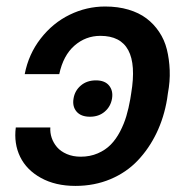

<svg xmlns="http://www.w3.org/2000/svg" viewBox="-20 -573 591 602"><path d="M29.5 -173.3H137.8Q136.7 -157 142 -141Q147.4 -125 158.7 -111.7Q170.1 -98.4 189.5 -90Q208.8 -81.7 233 -81.7Q262.4 -81.7 286.6 -92.2Q310.7 -102.6 327.2 -119.5Q343.8 -136.4 356.4 -160.5Q369 -184.7 376.2 -209.2Q383.5 -233.7 388.5 -262.4L391.3 -280.2Q421.5 -460.6 294.7 -460.6Q248.6 -460.6 213.4 -429.9Q178.3 -399.1 165.8 -340.6H57.5Q69.6 -403.4 107.6 -452.2Q145.6 -501.1 198.5 -526.8Q251.4 -552.6 309.7 -552.6Q349.8 -552.6 382.8 -542.8Q415.8 -533 439.1 -515.4Q462.4 -497.9 479 -473Q495.7 -448.2 503.2 -418Q510.7 -387.8 512.1 -352.8Q513.5 -317.8 506.4 -280.2L503.9 -262.4Q494.3 -204.9 470.9 -156.1Q447.4 -107.2 411.9 -69.8Q376.4 -32.3 326.2 -11.2Q275.9 9.9 216.3 9.9Q153.8 9.9 108.5 -15.1Q63.2 -40.1 43.1 -81.5Q23.1 -122.9 29.5 -173.3ZM262.1 -207Q233.7 -207 220 -223.2Q206.3 -239.3 210.6 -264.2Q214.5 -288.7 233.5 -304.9Q252.5 -321 280.9 -321Q308.6 -321 321.9 -304.9Q335.2 -288.7 331.3 -264.2Q327.1 -239 308.4 -223Q289.8 -207 262.1 -207Z"/></svg>

Font: Karasuma Gothic
Style: Medium Italic
Weight: 500
Italic angle: 9.39998°
Designer: Rasmus Andersson / Ryoko Nishizuka
Foundry: Genbu
Version: Version 1.00